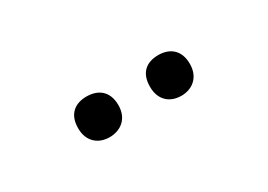

<svg xmlns="http://www.w3.org/2000/svg" viewBox="-15 -903 618 442"><g transform="rotate(-30 294.0 -682.0)"><path d="M145 -682C145 -646 169 -628 198 -628C227 -628 252 -646 252 -682C252 -721 227 -736 198 -736C169 -736 145 -721 145 -682ZM336 -682C336 -646 359 -628 389 -628C417 -628 442 -646 442 -682C442 -721 417 -736 389 -736C359 -736 336 -721 336 -682Z"/></g></svg>

Font: Noto Sans Hanifi Rohingya Medium
Style: Regular
Weight: 500
Designer: Monotype Design Team and DaltonMaag
Foundry: Google LLC
Version: Version 2.102